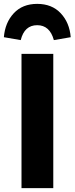

<svg xmlns="http://www.w3.org/2000/svg" viewBox="-46 -971 385 991"><path d="M319 -779 232 -764Q211 -841 146 -841Q80 -841 61 -764L-26 -779Q-20 -854 25 -902.5Q70 -951 146 -951Q222 -951 267.5 -902.5Q313 -854 319 -779ZM229 -693V0H65V-693Z"/></svg>

Font: Fira Sans
Style: Bold
Weight: 700
Designer: bBox Type GmbH & Carrois Corporate GbR & Edenspiekermann AG
Foundry: bBox Type GmbH & Carrois Corporate GbR & Edenspiekermann AG
Version: Version 4.301;PS 004.301;hotconv 1.0.88;makeotf.lib2.5.64775